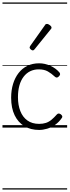

<svg xmlns="http://www.w3.org/2000/svg" viewBox="-20 -1030 562 1550"><path d="M296 19Q227 19 176.5 -11.5Q126 -42 98 -100Q70 -158 70 -241Q70 -302 85.5 -352.5Q101 -403 130 -440.5Q159 -478 201 -498.5Q243 -519 296 -519Q342 -519 386.5 -499Q431 -479 460 -445Q466 -437 465 -429.5Q464 -422 455 -413Q446 -404 438.5 -404Q431 -404 424 -410Q395 -437 366 -453.5Q337 -470 292 -470Q255 -470 224 -455Q193 -440 170.5 -410.5Q148 -381 136.5 -339.5Q125 -298 125 -245Q125 -182 144 -133.5Q163 -85 201 -57.5Q239 -30 296 -30Q327 -30 351 -38Q375 -46 396 -63.5Q417 -81 440 -107Q447 -114 455 -113.5Q463 -113 471 -107Q479 -101 482 -93.5Q485 -86 480 -79Q457 -45 426 -23Q395 -1 361 9Q327 19 296 19ZM245 -623Q238 -623 228.5 -631Q219 -639 219 -647Q219 -649 220.5 -651.5Q222 -654 224 -659L343 -827Q346 -833 350 -835Q354 -837 359 -837Q366 -837 374.5 -832Q383 -827 389.5 -820.5Q396 -814 396 -807Q396 -803 394.5 -800Q393 -797 389 -793L259 -632Q252 -623 245 -623ZM0 490H522V500H0ZM0 -20H522V0H0ZM0 -505H522V-500H0ZM0 -1010H522V-1000H0Z"/></svg>

Font: Playwrite ES Deco Guides
Style: Regular
Weight: 400
Designer: Veronika Burian, José Scaglione
Foundry: TypeTogether
Version: Version 1.003